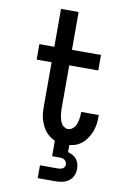

<svg xmlns="http://www.w3.org/2000/svg" viewBox="-102 -794 705 1074"><g transform="rotate(10 250.0 -257.5)"><path d="M191 220V147H291Q298 147 305 146Q312 145 318.5 141.5Q325 138 329 132Q333 126 333 119Q333 111 329.5 104Q326 97 320 92.5Q314 88 306.5 86.5Q299 85 291 85H249V-3Q237 -8 226.5 -15Q216 -22 206.5 -31Q197 -40 189.5 -51Q182 -62 176.5 -73.5Q171 -85 166.5 -97.5Q162 -110 159.5 -122.5Q157 -135 156 -150Q155 -165 155 -174V-432H70V-520H155V-735H255V-520H420V-432H255V-186Q255 -180 255.5 -173.5Q256 -167 256.5 -160.5Q257 -154 258 -148Q259 -142 260.5 -136Q262 -130 263.5 -123.5Q265 -117 268 -111.5Q271 -106 274 -100.5Q277 -95 282 -91Q287 -87 293.5 -83.5Q300 -80 305 -80H310Q316 -80 322 -82Q328 -84 333 -87.5Q338 -91 342 -95.5Q346 -100 349.5 -105Q353 -110 355 -116Q357 -122 359 -128Q361 -134 362 -139.5Q363 -145 364 -151Q365 -157 365.5 -164.5Q366 -172 366 -176V-187H466V-177Q466 -166 465.5 -156Q465 -146 463.5 -135.5Q462 -125 459.5 -115Q457 -105 453.5 -95Q450 -85 445 -75.5Q440 -66 434.5 -57.5Q429 -49 422.5 -40.5Q416 -32 408 -25Q400 -18 391.5 -12.5Q383 -7 373.5 -3Q364 1 352.5 3.5Q341 6 333 7V47Q347 51 360 58Q373 65 382 76.5Q391 88 395 102Q399 116 399 131Q399 151 391 169.5Q383 188 366.5 200Q350 212 330.5 216Q311 220 291 220Z"/></g></svg>

Font: Iosevka Term Semibold
Style: Regular
Weight: 600
Monospace: yes
Designer: Belleve Invis
Foundry: Belleve Invis
Version: Version 31.4.0